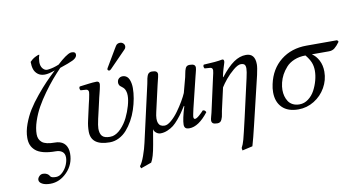

<svg xmlns="http://www.w3.org/2000/svg" viewBox="-86 -922 2570 1380"><g transform="rotate(-10 1199.0 -232.5)"><path d="M277.8 -550.8Q247.1 -550.8 227.3 -566.4Q207.5 -582 200.2 -605Q192.9 -627.9 192.9 -658.2Q209.5 -674.8 221.7 -682.4Q233.9 -689.9 254.9 -698.2H263.2Q262.7 -696.3 260.3 -688.5Q257.8 -680.7 256.8 -675.8Q253.9 -649.4 253.9 -646Q253.9 -616.2 268.1 -599.1Q282.2 -582 299.8 -582Q307.1 -582 311 -583Q345.2 -586.9 387.2 -604Q453.6 -665.5 485.8 -673.8Q488.8 -674.8 495.1 -674.8Q522.9 -674.8 522.9 -654.8Q522.9 -648.9 522 -646Q517.1 -628.4 490.5 -615.2Q463.9 -602.1 395 -579.1Q362.8 -545.9 331.5 -509.3Q300.3 -472.7 265.4 -424.3Q230.5 -376 204.8 -330.1Q179.2 -284.2 162.1 -232.9Q145 -181.6 145 -138.2Q145 -100.1 171.1 -78.6Q197.3 -57.1 263.2 -57.1Q275.9 -57.1 280.8 -56.2Q319.3 -51.3 338.6 -26.1Q357.9 -1 357.9 39.1Q357.9 117.7 304 173.3Q250 229 181.2 229Q144 229 122.1 217Q100.1 205.1 100.1 187Q100.1 174.3 111.8 161.6Q123.5 148.9 140.1 148.9Q157.2 148.9 169.9 156.2Q182.6 163.6 188 174.8Q194.3 188 229 188Q254.9 188 277.6 166Q300.3 144 312.3 115.2Q324.2 86.4 324.2 62Q324.2 33.7 306.4 19.8Q288.6 5.9 259.8 5.9Q207 5.9 169.9 -3.9Q132.8 -13.7 112.3 -32Q91.8 -50.3 83 -72.5Q74.2 -94.7 74.2 -124Q74.2 -171.4 93.5 -224.1Q112.8 -276.9 140.4 -321.3Q168 -365.7 208.7 -415Q249.5 -464.4 281.5 -497.6Q313.5 -530.8 353 -567.9Q306.6 -550.8 277.8 -550.8Z M883.8 -346.2Q883.8 -310.5 876.7 -270.5Q869.6 -230.5 856.4 -190.7Q843.3 -150.9 823 -114.7Q802.7 -78.6 778.1 -50.8Q753.4 -22.9 721.2 -6.6Q689 9.8 653.8 9.8Q517.1 9.8 517.1 -92.8Q517.1 -131.8 525.9 -169.9Q530.3 -189.5 538.8 -228Q547.4 -266.6 551.8 -286.1Q553.2 -292 555.9 -303.5Q558.6 -314.9 560.1 -320.8Q568.8 -362.3 568.8 -372.1Q568.8 -379.9 564.2 -385.7Q559.6 -391.6 550.8 -392.1Q544.4 -392.6 530.8 -393.6Q517.1 -394.5 510.7 -395Q500 -411.6 509.8 -422.9Q520.5 -424.3 543.2 -427.2Q565.9 -430.2 578.1 -431.6Q590.3 -433.1 606.4 -434.6Q622.6 -436 633.8 -436Q654.8 -436 654.8 -415Q654.8 -410.6 652.8 -400.9Q651.4 -392.1 648.4 -378.9Q645.5 -365.7 640.9 -348.1Q636.2 -330.6 633.8 -319.8Q632.8 -316.4 631.3 -308.8Q629.9 -301.3 628.9 -297.9Q624.5 -278.8 616 -241.5Q607.4 -204.1 603 -185.1L600.1 -172.9Q588.9 -121.6 588.9 -101.1Q588.9 -64.9 604.7 -46.9Q620.6 -28.8 661.6 -28.8Q668 -28.8 681.6 -30.8Q713.9 -38.6 744.1 -70.3Q774.4 -102.1 794.2 -142.8Q814 -183.6 825.9 -225.6Q837.9 -267.6 837.9 -298.8Q837.9 -318.8 833 -332Q827.6 -349.6 815.9 -359.9Q812.5 -363.3 805.2 -368.7Q797.9 -374 794.9 -377Q785.6 -388.2 785.6 -401.9Q785.6 -428.7 809.1 -439Q817.9 -441.9 824.7 -441.9Q841.8 -441.9 854.2 -432.6Q866.7 -423.3 872.8 -408Q878.9 -392.6 881.3 -377.4Q883.8 -362.3 883.8 -346.2ZM816.9 -665Q827.1 -682.1 848.6 -682.1Q862.3 -682.1 872.1 -672.9Q881.8 -663.6 881.8 -650.9Q881.8 -646 880.9 -644Q878.9 -634.8 872.1 -628.9L752.9 -506.8Q745.1 -499 739.7 -499Q734.4 -499 730.7 -502.2Q727.1 -505.4 727.1 -509.8V-512.2L728 -513.2Q728 -513.7 728.5 -514.9Q729 -516.1 729 -517.1Q731 -521 731.9 -522L804.7 -645Q810.1 -653.3 816.9 -665Z M897.5 57.1 991.2 -356.9Q992.7 -363.8 994.9 -376Q997.1 -388.2 998.5 -395.5Q1000 -402.8 1003.4 -412.1Q1006.8 -421.4 1010.7 -426.5Q1014.6 -431.6 1021.5 -435.3Q1028.3 -439 1037.6 -439Q1060.5 -439 1070.1 -432.4Q1079.6 -425.8 1079.6 -412.1Q1079.6 -407.7 1076.2 -392.3Q1072.8 -377 1068.1 -358.9Q1063.5 -340.8 1062.5 -335.9L1019.5 -147Q994.1 -40 1062.5 -40Q1083.5 -40 1111.6 -64Q1139.6 -87.9 1164.3 -122.1Q1189 -156.2 1208.7 -189.9Q1228.5 -223.6 1238.3 -247.1L1267.6 -356.9Q1269.5 -364.7 1272.2 -379.6Q1274.9 -394.5 1277.1 -402.8Q1279.3 -411.1 1283.4 -420.7Q1287.6 -430.2 1295.2 -434.6Q1302.7 -439 1313.5 -439Q1336.4 -439 1345.9 -432.4Q1355.5 -425.8 1355.5 -412.1Q1355.5 -406.7 1353.3 -396.2Q1351.1 -385.7 1347.4 -371.8Q1343.8 -357.9 1342.3 -352.1L1286.6 -124Q1275.4 -74.2 1275.4 -66.9Q1275.4 -49.8 1285.6 -49.8Q1296.9 -49.8 1317.4 -67.6Q1337.9 -85.4 1350.6 -100.1Q1367.7 -100.1 1373.5 -83Q1301.3 9.8 1234.4 9.8Q1213.4 9.8 1205.3 1.2Q1197.3 -7.3 1197.3 -22.9Q1197.3 -62.5 1225.6 -153.8L1222.7 -155.8Q1204.1 -127 1192.4 -109.6Q1180.7 -92.3 1159.2 -66.7Q1137.7 -41 1119.4 -26.6Q1101.1 -12.2 1075.4 -1.2Q1049.8 9.8 1023.4 9.8Q1006.8 9.8 991.9 -2.2Q977.1 -14.2 975.6 -29.8L956.5 81.1Q940.9 171.9 920.4 205.1L842.3 232.9L836.4 216.8Q853.5 196.8 871.1 147.5Q888.7 98.1 897.5 57.1Z M1537.1 -319.8 1535.2 -310.1H1538.1Q1590.3 -377.4 1634.8 -408.2Q1679.2 -439 1725.1 -439Q1791 -439 1791 -358.9Q1791 -335.9 1779.3 -283.2L1710.9 2.9Q1707.5 16.1 1695.6 66.9Q1683.6 117.7 1675 150.6Q1666.5 183.6 1657.2 215.8L1582 232.9L1579.1 214.8Q1591.3 193.4 1601.1 157.7Q1610.8 122.1 1638.2 2.9L1701.2 -274.9Q1711.9 -321.8 1711.9 -342.8Q1711.9 -364.3 1703.4 -372.1Q1694.8 -379.9 1677.2 -379.9Q1655.8 -379.9 1622.3 -352.1Q1588.9 -324.2 1563.2 -293Q1537.6 -261.7 1522.9 -237.8L1485.4 -71.8Q1484.4 -67.9 1482.2 -53.2Q1480 -38.6 1477.8 -30.5Q1475.6 -22.5 1470.9 -11.5Q1466.3 -0.5 1458.3 4.6Q1450.2 9.8 1439 9.8Q1415.5 9.8 1406.2 2.7Q1397 -4.4 1397 -18.1Q1397 -26.9 1402.6 -46.9Q1408.2 -66.9 1409.2 -71.8L1462.9 -314Q1474.1 -359.9 1474.1 -371.1Q1474.1 -390.6 1456.1 -392.1L1416 -395Q1405.3 -411.6 1415 -422.9Q1508.3 -426.8 1552.2 -436Q1564 -436 1564 -420.9Q1564 -415 1560.3 -403.8Q1556.6 -392.6 1549.6 -369.6Q1542.5 -346.7 1537.1 -319.8Z M2043.9 -22Q2078.6 -22 2108.2 -44.2Q2137.7 -66.4 2155.8 -100.1Q2173.8 -133.8 2183.8 -170.9Q2193.8 -208 2193.8 -241.2Q2193.8 -276.4 2182.1 -304Q2170.4 -331.5 2146 -360.8Q2100.6 -360.8 2064 -345.7Q2027.3 -330.6 2004.6 -305.2Q1981.9 -279.8 1968 -253.7Q1954.1 -227.5 1946.8 -198.2Q1939.9 -168.9 1939.9 -145Q1939.9 -121.1 1945.6 -100.1Q1951.2 -79.1 1962.9 -61Q1974.6 -43 1995.4 -32.5Q2016.1 -22 2043.9 -22ZM2317.9 -360.8H2192.9Q2222.7 -341.3 2241.2 -305.4Q2259.8 -269.5 2259.8 -223.1Q2259.8 -161.6 2229 -107.4Q2198.2 -53.2 2145 -20.5Q2091.8 12.2 2029.8 12.2Q1953.1 12.2 1912.1 -28.8Q1871.1 -69.8 1871.1 -140.1Q1871.1 -169.9 1877.9 -199.2Q1900.9 -306.6 1978 -367.9Q2055.2 -429.2 2166 -429.2H2389.6L2397.9 -417Q2376.5 -387.7 2359.4 -374.3Q2342.3 -360.8 2317.9 -360.8Z"/></g></svg>

Font: Common Serif
Style: Italic
Weight: 400
Italic angle: -12°
Designer: Philipp H. Poll, Khaled Hosny
Foundry: Stefan Peev, Context Ltd.
Version: Version 1.026